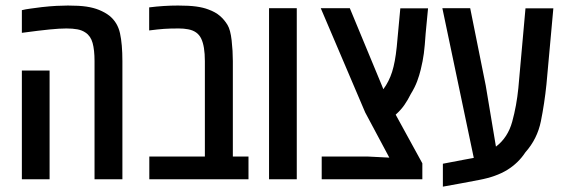

<svg xmlns="http://www.w3.org/2000/svg" viewBox="-20 -660 2076 707"><path d="M328.1 0V-435.1Q328.1 -476.1 321 -501.7Q314 -527.3 294.9 -540Q282.2 -548.8 264.9 -552Q247.6 -555.2 224.6 -555.2Q199.2 -555.2 162.6 -551.5Q126 -547.9 60.5 -539.1V-622.6Q74.2 -626 92.8 -628.4Q111.3 -630.9 133.8 -633.8Q164.6 -637.2 188 -638.4Q211.4 -639.6 230 -639.6Q272 -639.6 298.1 -635.7Q324.2 -631.8 344.7 -623.5Q367.2 -614.3 382.8 -602.1Q413.1 -577.6 421.9 -537.4Q430.7 -497.1 430.7 -435.1V0ZM60.5 0V-400.4H162.6V0Z M529.8 0V-83.5H734.4V-435.1Q734.4 -489.7 720.9 -517.8Q707.5 -545.9 672.4 -552.2Q656.7 -555.2 638.2 -555.2Q606 -555.2 584.2 -553.7Q562.5 -552.2 529.3 -547.9V-632.8Q583 -639.6 635.7 -639.6Q676.3 -639.6 702.6 -636Q729 -632.3 747.6 -625Q773.4 -615.7 790 -601.3Q806.6 -586.9 817.9 -567.9Q828.6 -550.3 833 -511.2Q837.4 -472.2 837.4 -435.1V-83.5H895V0Z M970.7 0V-629.9H1072.8V0Z M1164.6 0V-83.5H1335.9L1413.6 -79.6L1324.7 -246.1L1161.1 -629.9H1268.1L1386.7 -343.8L1391.6 -331.5Q1412.6 -359.9 1423.8 -395.3Q1435.1 -430.7 1440.9 -487.3L1454.1 -629.4H1556.2L1547.4 -537.1Q1544.4 -491.7 1540.8 -463.6Q1537.1 -435.5 1529.3 -403.8Q1524.4 -383.3 1516.1 -360.8Q1507.8 -338.4 1492.2 -313Q1481.9 -292 1469 -273.4Q1456.1 -254.9 1437 -237.8L1535.2 -58.6V0Z M1610.8 27.3V-57.1L1685.1 -71.3Q1695.3 -73.2 1705.1 -75Q1714.8 -76.7 1724.6 -78.6L1608.9 -629.9H1711.4L1768.6 -345.2L1806.2 -120.1Q1850.1 -153.3 1866.2 -212.2Q1882.3 -271 1888.7 -335.4L1915 -629.4H2017.6L1992.2 -349.6Q1984.9 -278.8 1971.7 -213.6Q1958.5 -148.4 1914.6 -99.1Q1888.7 -59.6 1847.9 -34.4Q1807.1 -9.3 1745.1 2.4Q1711.4 8.8 1678 15.1Q1644.5 21.5 1610.8 27.3Z"/></svg>

Font: Open Sans Condensed SemiBold
Style: Regular
Weight: 600
Width: 3
Designer: Monotype Design Team
Foundry: Monotype Imaging Inc.
Version: Version 3.000; ttfautohint (v1.8.4)